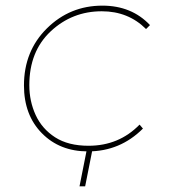

<svg xmlns="http://www.w3.org/2000/svg" viewBox="-20 -537 600 681"><path d="M292 0Q192 0 128.5 -64.5Q65 -129 65 -234Q65 -356 146.5 -436.5Q228 -517 343 -517Q447 -517 512 -448L498 -434Q435 -497 341 -497Q236 -497 160 -426Q84 -355 84 -235Q84 -178 106.5 -129Q129 -80 175.5 -50Q222 -20 294 -20Q402 -20 475 -95L487 -81Q406 0 292 0ZM282 124H262L288 -7H308Z"/></svg>

Font: Argentum Sans Thin
Style: Italic
Weight: 100
Italic angle: -11°
Designer: Julieta Ulanovsky (font), Cristiano Sobral (main changes and remaster)
Foundry: Julieta Ulanovsky (font), Cristiano Sobral (main changes and remaster)
Version: Version 2.007;June 15, 2022;FontCreator 14.0.0.2814 64-bit; 